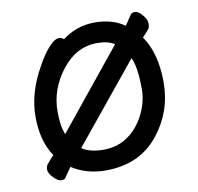

<svg xmlns="http://www.w3.org/2000/svg" viewBox="-65 -572 693 671"><g transform="rotate(-10 281.0 -236.5)"><path d="M432.6 -233.9Q432.6 -313 416 -347.2L188 -67.9Q215.8 -48.8 264.9 -48.8Q314 -48.8 350.8 -74.5Q387.7 -100.1 410.2 -144.5Q432.6 -189 432.6 -233.9ZM141.6 -126 367.7 -404.8Q345.7 -419.9 306.6 -419.9Q231.9 -419.9 180.4 -353.5Q128.9 -287.1 128.9 -208Q128.9 -154.8 141.6 -126ZM100.6 30.8Q88.9 30.8 73.2 14.4Q57.6 -2 57.6 -13.9Q57.6 -25.9 63.2 -33Q68.8 -40 76.4 -48.6Q84 -57.1 87.9 -61Q49.8 -117.2 49.8 -203.1Q49.8 -289.1 100.6 -377Q120.6 -414.1 141.6 -437Q162.6 -460 176.8 -460Q189.9 -460 194.8 -453.1Q246.6 -492.2 309.8 -492.2Q373 -492.2 416 -461.9L439 -496.1Q443.8 -503.9 455.6 -503.9Q466.8 -503.9 481.2 -487.1Q495.6 -470.2 495.6 -457Q495.6 -442.9 491.2 -437Q486.8 -431.2 479.2 -423.6Q471.7 -416 467.8 -411.1Q511.7 -348.1 511.7 -245.1Q511.7 -141.1 448.7 -62Q380.9 23.9 259.8 23.9Q191.9 23.9 139.6 -9.8L116.7 22.9Q113.8 30.8 100.6 30.8Z"/></g></svg>

Font: LXGW WenKai GB Screen
Style: Regular
Weight: 400
Designer: LXGW / Fontworks Inc.
Foundry: LXGW / Fontworks Inc.
Version: Version 1.321;February 19, 2024;FontCreator 14.0.0.2901 64-b